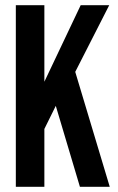

<svg xmlns="http://www.w3.org/2000/svg" viewBox="-20 -720 454 740"><path d="M41 -700H151V-405L291 -700H401L270 -443L403 0H288L195 -312L151 -223V0H41Z"/></svg>

Font: kids-team
Style: team
Weight: 400
Designer: Ryoichi Tsunekawa, Thomas Gollenia, Laura Emeder
Foundry: Ryoichi Tsunekawa, Thomas Gollenia, Laura Emeder
Version: Version 2.000